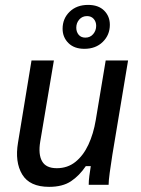

<svg xmlns="http://www.w3.org/2000/svg" viewBox="-20 -743 565 772"><path d="M177.5 8.3Q99.2 8.3 69.2 -41.7Q39.2 -91.7 52.5 -170L106.7 -500H196.7L141.7 -173.3Q133.3 -122.5 149.2 -94.6Q165 -66.7 208.3 -66.7Q251.7 -66.7 283.3 -92.1Q315 -117.5 335.4 -161.2Q355.8 -205 365 -260L405 -500H495L431.7 -120Q425.8 -82.5 421.2 -48.8Q416.7 -15 416.7 0H336.7Q336.7 -16.7 339.2 -35.4Q341.7 -54.2 345 -75H325Q299.2 -36.7 265.4 -14.2Q231.7 8.3 177.5 8.3ZM319.2 -546.7Q278.3 -546.7 255 -570Q231.7 -593.3 231.7 -627.5Q231.7 -668.3 260 -695.8Q288.3 -723.3 334.2 -723.3Q375.8 -723.3 398.8 -700.4Q421.7 -677.5 421.7 -643.3Q421.7 -602.5 393.3 -574.6Q365 -546.7 319.2 -546.7ZM323.3 -591.7Q342.5 -591.7 354.6 -605.8Q366.7 -620 366.7 -639.2Q366.7 -655.8 356.7 -667.1Q346.7 -678.3 330 -678.3Q310.8 -678.3 298.8 -664.6Q286.7 -650.8 286.7 -631.7Q286.7 -615 296.2 -603.3Q305.8 -591.7 323.3 -591.7Z"/></svg>

Font: Familjen Grotesk GF
Style: Italic
Weight: 400
Designer: Anders Wikstroem, Jonas Baeckman, Matilda Gysing, Kristian Moeller
Foundry: Familjen STHML AB
Version: Version 2.000; Beta; Release 4; Build 6